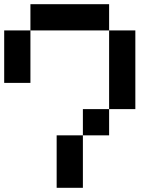

<svg xmlns="http://www.w3.org/2000/svg" viewBox="-20 -895 790 915"><path d="M0 -500V-750H125V-500ZM125 -750V-875H500V-750ZM250 -250H375V0H250ZM375 -250V-375H500V-250ZM500 -375V-750H625V-375Z"/></svg>

Font: Galmuri7 Regular
Style: Regular
Weight: 400
Designer: Lee Minseo (quiple)
Version: Version 2.399;hotconv 1.1.1;makeotfexe 2.6.0 DEVELOPMENT